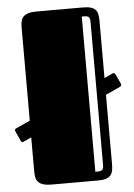

<svg xmlns="http://www.w3.org/2000/svg" viewBox="-78 -842 616 884"><g transform="rotate(-5 230.5 -400.0)"><path d="M49.8 -224.6 13.7 -208Q3.9 -203.1 0 -213.4L-20.5 -258.3Q-24.9 -267.6 -15.6 -272L49.8 -301.8V-731.9Q49.8 -748.5 52.7 -761.5Q55.7 -774.4 64 -782.7Q72.3 -791 86.9 -795.4Q101.6 -799.8 125 -799.8H338.9Q361.3 -799.8 375 -795.7Q388.7 -791.5 396.5 -783.2Q404.3 -774.9 407 -762.2Q409.7 -749.5 409.7 -732.4V-467.3L447.8 -484.9Q457 -489.3 461.4 -480L482.4 -435.1Q486.3 -425.8 477.1 -420.9L409.7 -389.6V-66.9Q409.7 -50.3 406.7 -37.8Q403.8 -25.4 396 -16.8Q388.2 -8.3 374.3 -4.2Q360.4 0 337.9 0H125Q101.6 0 86.9 -4.4Q72.3 -8.8 64 -17.1Q55.7 -25.4 52.7 -38.1Q49.8 -50.8 49.8 -67.9ZM368.2 -727.5Q368.2 -738.3 366.7 -744.6Q365.2 -751 360.8 -754.2Q356.4 -757.3 349.1 -758.1Q341.8 -758.8 330.1 -758.8V-41Q341.8 -41 349.1 -41.7Q356.4 -42.5 360.8 -45.7Q365.2 -48.8 366.7 -54.9Q368.2 -61 368.2 -72.3Z"/></g></svg>

Font: Fascinate Inline
Style: Regular
Weight: 900
Designer: Astigmatic (AOETI)
Foundry: Astigmatic (AOETI)
Version: Version 1.000